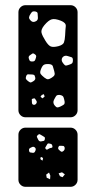

<svg xmlns="http://www.w3.org/2000/svg" viewBox="-20 -720 370 740"><path d="M78 -268Q67 -268 59 -276Q51 -284 51 -295V-673Q51 -684 59 -692Q67 -700 78 -700H252Q263 -700 271 -692Q279 -684 279 -673V-295Q279 -284 271 -276Q263 -268 252 -268ZM115 -676Q106 -677 102.5 -673Q99 -669 94 -660Q91 -653 92.5 -649Q94 -645 99 -640Q107 -632 118 -638Q127 -642 126 -653Q125 -662 125 -668Q125 -674 115 -676ZM215 -640Q192 -649 179.5 -645.5Q167 -642 151 -623Q137 -606 140 -594Q143 -582 155 -563Q166 -545 175.5 -541Q185 -537 205 -542Q223 -547 226.5 -556.5Q230 -566 231 -584Q232 -606 233.5 -619Q235 -632 215 -640ZM114 -511Q108 -516 104 -513Q100 -510 94 -506Q88 -501 92 -492Q94 -483 102 -483Q108 -483 111 -484Q114 -485 116 -490Q119 -498 119.5 -502.5Q120 -507 114 -511ZM261 -488Q261 -498 255.5 -499.5Q250 -501 241 -504Q229 -508 221 -499Q214 -489 222 -478Q227 -471 230.5 -468.5Q234 -466 242 -469Q252 -472 256.5 -475Q261 -478 261 -488ZM169 -473Q154 -474 148 -469.5Q142 -465 137 -451Q133 -440 137 -434.5Q141 -429 151 -421Q160 -414 165.5 -414.5Q171 -415 180 -421Q188 -426 190 -431Q192 -436 189 -446Q186 -458 183.5 -465Q181 -472 169 -473ZM115 -424Q114 -430 110.5 -431.5Q107 -433 101 -433Q93 -433 88.5 -433.5Q84 -434 81 -427Q78 -419 80.5 -415Q83 -411 90 -406Q96 -401 100 -402.5Q104 -404 110 -408Q119 -414 115 -424ZM149 -357 141 -354 136 -347 144 -341 152 -348ZM211 -354Q200 -355 196.5 -350Q193 -345 188 -335Q182 -323 192 -312Q197 -306 201.5 -306Q206 -306 214 -310Q222 -314 226 -317Q230 -320 229 -329Q227 -340 224.5 -346Q222 -352 211 -354ZM120 -332Q117 -337 115 -339.5Q113 -342 107 -340Q102 -339 102.5 -335.5Q103 -332 103 -326Q103 -319 107 -317Q114 -314 119 -320Q124 -326 120 -332ZM78 0Q67 0 59 -8Q51 -16 51 -27V-201Q51 -212 59 -220Q67 -228 78 -228H252Q263 -228 271 -220Q279 -212 279 -201V-27Q279 -16 271 -8Q263 0 252 0ZM143 -197Q137 -201 133.5 -202.5Q130 -204 125 -199Q121 -195 122.5 -191.5Q124 -188 127 -182Q131 -174 138 -175Q145 -176 148.5 -177Q152 -178 153 -184Q154 -190 151 -192Q148 -194 143 -197ZM169 -167Q165 -168 163 -165.5Q161 -163 159 -159Q157 -155 155 -152Q153 -149 157 -145Q160 -142 163 -144Q166 -146 170 -148Q175 -150 179 -150.5Q183 -151 182 -157Q181 -163 178 -164.5Q175 -166 169 -167ZM217 -158Q212 -158 209.5 -158Q207 -158 205 -153Q202 -146 209 -141Q213 -137 216 -135.5Q219 -134 223 -137Q231 -142 229 -152Q227 -157 224.5 -157.5Q222 -158 217 -158ZM115 -151Q109 -157 101 -152Q96 -150 93.5 -147.5Q91 -145 92 -139Q93 -133 96.5 -132.5Q100 -132 106 -131Q113 -130 116 -138Q120 -146 115 -151ZM141 -115 135 -112 137 -105 144 -101 146 -110ZM219 -56 206 -52 211 -41 221 -37 230 -48ZM169 -55 158 -47 160 -35 173 -29 174 -43Z"/></svg>

Font: Rubik Moonrocks
Style: Regular
Weight: 400
Designer: Hubert and Fischer, NaN
Foundry: Hubert and Fischer, NaN
Version: Version 2.200